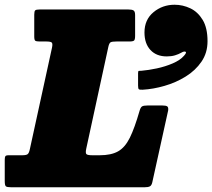

<svg xmlns="http://www.w3.org/2000/svg" viewBox="-65 -790 896 810"><path d="M-45 -26V-115Q-45 -126.5 -42.5 -130.8Q-40 -135 -28.5 -135H28.5Q45.5 -135 51.5 -139.5Q57.5 -144 61 -161L154.5 -589.5Q158 -606.5 153 -610.8Q148 -615 129 -615H102Q88 -615 83.8 -618.2Q79.5 -621.5 79.5 -636V-728Q79.5 -742.5 83.5 -746.2Q87.5 -750 102.5 -750H476.5Q491.5 -750 498.2 -746Q505 -742 505 -726.5V-639Q505 -623.5 500.8 -619.2Q496.5 -615 481.5 -615H427.5Q408.5 -615 402 -611.8Q395.5 -608.5 392 -592L299 -163.5Q295 -145.5 299.2 -140.2Q303.5 -135 324.5 -135H355.5Q404 -135 433.2 -151.5Q462.5 -168 482.8 -209Q503 -250 524 -323Q528 -337 534.2 -341Q540.5 -345 557.5 -345H620Q635 -345 640.5 -341.2Q646 -337.5 644.5 -324.5L577.5 -21Q574.5 -7.5 567.2 -3.8Q560 0 545.5 0H-18.5Q-35.5 0 -40.2 -4Q-45 -8 -45 -26ZM544.5 -653Q544.5 -707 582.5 -738.5Q620.5 -770 671.5 -770Q706 -770 737.8 -755Q769.5 -740 790 -706.2Q810.5 -672.5 810.5 -616Q810.5 -567 785 -529.8Q759.5 -492.5 718.2 -467Q677 -441.5 629.2 -427.8Q581.5 -414 537 -411.5Q524 -411 520.8 -413.5Q517.5 -416 517.5 -429V-482Q517.5 -491 521 -491Q524.5 -491 532.5 -491.5Q561.5 -494 596.8 -501.5Q632 -509 663.5 -522.5Q695 -536 711.5 -555Q724 -569 717.5 -571.8Q711 -574.5 699.5 -567.5Q688 -561 673 -556.5Q658 -552 638.5 -552Q595 -552 569.8 -579Q544.5 -606 544.5 -653Z"/></svg>

Font: Besley* Narrow Fatface
Style: Italic
Weight: 900
Width: 4
Italic angle: -13°
Designer: Owen Earl
Foundry: indestructible type*
Version: Version 3.000; ttfautohint (v1.8.3)